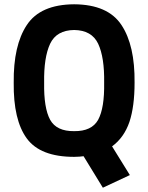

<svg xmlns="http://www.w3.org/2000/svg" viewBox="-20 -722 692 896"><path d="M460 154 586 95 503 -39Q559 -80 584 -153Q608 -225 608 -336Q610 -510 547 -605Q484 -701 326 -702Q168 -701 105 -605Q42 -510 44 -336Q42 -162 105 -76Q168 10 326 10Q338 10 351 9Q364 8 370 7ZM326 -110Q244 -109 214 -163Q184 -218 186 -336Q184 -454 214 -518Q244 -581 326 -582Q408 -581 438 -518Q468 -454 466 -336Q468 -218 438 -163Q408 -109 326 -110Z"/></svg>

Font: RazerF5
Style: Bold
Weight: 700
Foundry: Razer Inc.
Version: Version 1.000;PS 001.001;hotconv 1.0.56